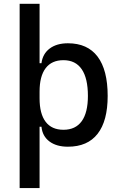

<svg xmlns="http://www.w3.org/2000/svg" viewBox="-20 -752 626 997"><path d="M82 224.6V-732.4H185.5V224.6ZM332.5 9.8Q272.9 9.8 236.6 -17.6Q200.2 -44.9 195.3 -93.8H150.4L185.5 -241.2Q185.5 -161.1 217 -119.6Q248.5 -78.1 309.6 -78.1Q372.1 -78.1 404.3 -122.6Q436.5 -167 436.5 -253.9Q436.5 -345.7 404.3 -392.6Q372.1 -439.5 309.6 -439.5Q248.5 -439.5 217 -397.9Q185.5 -356.4 185.5 -276.4L150.4 -423.8H195.3Q201.7 -472.7 238 -500Q274.4 -527.3 332.5 -527.3Q434.6 -527.3 486.8 -458Q539.1 -388.7 539.1 -253.9Q539.1 -124 486.8 -57.1Q434.6 9.8 332.5 9.8Z"/></svg>

Font: Cascadia Code PL
Style: Regular
Weight: 400
Monospace: yes
Designer: Aaron Bell
Foundry: Saja Typeworks
Version: Version 2102.003